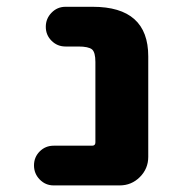

<svg xmlns="http://www.w3.org/2000/svg" viewBox="-20 -569 540 571"><path d="M139.6 -17.6Q115.2 -17.6 98.1 -35.2Q81.1 -52.7 81.1 -77.1Q81.1 -101.6 98.1 -118.7Q115.2 -135.7 139.6 -135.7H253.9Q263.7 -135.7 263.7 -145.5V-384.8Q263.7 -413.1 253.9 -421.9Q243.2 -430.7 212.9 -430.7H174.8Q150.4 -430.7 133.3 -447.8Q116.2 -464.8 116.2 -489.3Q116.2 -513.7 133.3 -531.2Q150.4 -548.8 174.8 -548.8H255.9Q420.9 -548.8 420.9 -401.4V-102.5Q420.9 -67.4 396 -42.5Q371.1 -17.6 335.9 -17.6Z"/></svg>

Font: Rounded-X Mgen+ 1mn bold
Style: Bold
Weight: 700
Designer: [Source Han Sans]
Ryoko NISHIZUKA  (kana & ideographs); Paul D. Hunt (Latin, Greek & Cyrillic); Wenlong ZHANG  (bopomofo
Version: Version 1.059.20150602